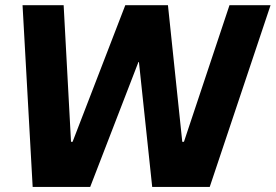

<svg xmlns="http://www.w3.org/2000/svg" viewBox="-20 -720 1063 740"><path d="M66.9 -700H225.3L253.7 -173.6H259.8L462.9 -700H627.3L682.5 -173.6H689L864.5 -700H1022.8L788.3 0.5H566.6L515.5 -480.8H513.5L327.6 0.5H105.9Z"/></svg>

Font: Pathway Extreme 8pt Thin 12pt
Style: Italic
Weight: 100
Italic angle: -8°
Version: Version 1.001;gftools[0.9.26]